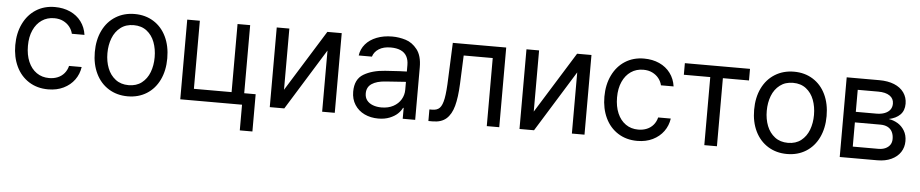

<svg xmlns="http://www.w3.org/2000/svg" viewBox="-41 -820 6101 1273"><g transform="rotate(5 3009.5 -183.0)"><path d="M42 -262.7Q42 -342.8 72.3 -405.3Q102.5 -467.8 156.7 -502.4Q210.9 -537.1 282.2 -537.1Q338.9 -537.1 384.3 -516.6Q429.7 -496.1 458 -458Q486.3 -419.9 493.2 -370.1H409.2Q403.3 -395.5 386.7 -416.5Q370.1 -437.5 344.2 -450.2Q318.4 -462.9 284.2 -462.9Q237.3 -462.9 201.7 -438.5Q166 -414.1 146 -369.6Q126 -325.2 126 -265.6Q126 -205.1 145.5 -159.7Q165 -114.3 200.7 -89.4Q236.3 -64.5 284.2 -64.5Q315.4 -64.5 341.3 -75.2Q367.2 -85.9 384.8 -106.9Q402.3 -127.9 409.2 -156.2H493.2Q486.3 -108.4 459 -70.8Q431.6 -33.2 386.7 -11.2Q341.8 10.7 284.2 10.7Q210.9 10.7 155.8 -24.4Q100.6 -59.6 71.3 -121.6Q42 -183.6 42 -262.7Z M571.3 -262.7Q571.3 -344.7 601.6 -406.7Q631.8 -468.8 687 -502.9Q742.2 -537.1 813.5 -537.1Q884.8 -537.1 939.5 -502.9Q994.1 -468.8 1023.9 -406.7Q1053.7 -344.7 1053.7 -262.7Q1053.7 -181.6 1023.9 -119.6Q994.1 -57.6 939.5 -23.4Q884.8 10.7 813.5 10.7Q742.2 10.7 687 -23.4Q631.8 -57.6 601.6 -119.6Q571.3 -181.6 571.3 -262.7ZM969.7 -262.7Q969.7 -317.4 952.6 -362.8Q935.5 -408.2 900.4 -435.5Q865.2 -462.9 813.5 -462.9Q761.7 -462.9 726.1 -435.5Q690.4 -408.2 672.9 -362.8Q655.3 -317.4 655.3 -262.7Q655.3 -208 672.9 -163.1Q690.4 -118.2 726.1 -90.8Q761.7 -63.5 813.5 -63.5Q865.2 -63.5 900.4 -90.8Q935.5 -118.2 952.6 -163.1Q969.7 -208 969.7 -262.7Z M1582 0H1163.1V-530.3H1247.1V-77.1H1498V-530.3H1582ZM1658.2 170.9H1574.2V-77.1H1658.2Z M2095.7 -530.3H2191.4V0H2107.4V-407.2L1855.5 0H1758.8V-530.3H1842.8V-123Z M2565.4 -240.2 2509.8 -236.3Q2450.2 -232.4 2417.5 -210.4Q2384.8 -188.5 2384.8 -146.5Q2384.8 -119.1 2398.9 -100.6Q2413.1 -82 2438.5 -72.3Q2463.9 -62.5 2496.1 -62.5Q2542 -62.5 2575.2 -80.6Q2608.4 -98.6 2626 -128.4Q2643.6 -158.2 2643.6 -192.4V-357.4Q2643.6 -391.6 2630.4 -415.5Q2617.2 -439.5 2590.3 -451.7Q2563.5 -463.9 2523.4 -463.9Q2475.6 -463.9 2444.8 -444.3Q2414.1 -424.8 2404.3 -392.6H2316.4Q2322.3 -435.5 2350.1 -468.3Q2377.9 -501 2423.8 -519Q2469.7 -537.1 2527.3 -537.1Q2573.2 -537.1 2617.2 -523.4Q2661.1 -509.8 2693.8 -468.3Q2726.6 -426.8 2726.6 -349.6V0H2643.6V-72.3H2639.6Q2629.9 -51.8 2609.9 -32.7Q2589.8 -13.7 2557.1 -0.5Q2524.4 12.7 2481.4 12.7Q2430.7 12.7 2389.6 -6.8Q2348.6 -26.4 2324.7 -63.5Q2300.8 -100.6 2300.8 -150.4Q2300.8 -233.4 2357.4 -267.1Q2414.1 -300.8 2500 -306.6Q2509.8 -307.6 2593.8 -312.5L2649.4 -314.5L2650.4 -246.1Q2641.6 -246.1 2565.4 -240.2Z M2814.5 -77.1H2833Q2866.2 -77.1 2883.3 -95.2Q2900.4 -113.3 2909.2 -159.2Q2918 -205.1 2920.9 -295.9L2930.7 -530.3H3286.1V0H3203.1V-453.1H3009.8L3002 -264.6Q2998 -172.9 2982.4 -115.7Q2966.8 -58.6 2933.6 -29.3Q2900.4 0 2842.8 0H2814.5Z M3757.8 -530.3H3853.5V0H3769.5V-407.2L3517.6 0H3420.9V-530.3H3504.9V-123Z M3962.9 -262.7Q3962.9 -342.8 3993.2 -405.3Q4023.4 -467.8 4077.6 -502.4Q4131.8 -537.1 4203.1 -537.1Q4259.8 -537.1 4305.2 -516.6Q4350.6 -496.1 4378.9 -458Q4407.2 -419.9 4414.1 -370.1H4330.1Q4324.2 -395.5 4307.6 -416.5Q4291 -437.5 4265.1 -450.2Q4239.3 -462.9 4205.1 -462.9Q4158.2 -462.9 4122.6 -438.5Q4086.9 -414.1 4066.9 -369.6Q4046.9 -325.2 4046.9 -265.6Q4046.9 -205.1 4066.4 -159.7Q4085.9 -114.3 4121.6 -89.4Q4157.2 -64.5 4205.1 -64.5Q4236.3 -64.5 4262.2 -75.2Q4288.1 -85.9 4305.7 -106.9Q4323.2 -127.9 4330.1 -156.2H4414.1Q4407.2 -108.4 4379.9 -70.8Q4352.5 -33.2 4307.6 -11.2Q4262.7 10.7 4205.1 10.7Q4131.8 10.7 4076.7 -24.4Q4021.5 -59.6 3992.2 -121.6Q3962.9 -183.6 3962.9 -262.7Z M4475.1 -530.3H4908.7V-453.1H4734.9V0H4650.9V-453.1H4475.1Z M4959.5 -262.7Q4959.5 -344.7 4989.7 -406.7Q5020 -468.8 5075.2 -502.9Q5130.4 -537.1 5201.7 -537.1Q5272.9 -537.1 5327.6 -502.9Q5382.3 -468.8 5412.1 -406.7Q5441.9 -344.7 5441.9 -262.7Q5441.9 -181.6 5412.1 -119.6Q5382.3 -57.6 5327.6 -23.4Q5272.9 10.7 5201.7 10.7Q5130.4 10.7 5075.2 -23.4Q5020 -57.6 4989.7 -119.6Q4959.5 -181.6 4959.5 -262.7ZM5357.9 -262.7Q5357.9 -317.4 5340.8 -362.8Q5323.7 -408.2 5288.6 -435.5Q5253.4 -462.9 5201.7 -462.9Q5149.9 -462.9 5114.3 -435.5Q5078.6 -408.2 5061 -362.8Q5043.5 -317.4 5043.5 -262.7Q5043.5 -208 5061 -163.1Q5078.6 -118.2 5114.3 -90.8Q5149.9 -63.5 5201.7 -63.5Q5253.4 -63.5 5288.6 -90.8Q5323.7 -118.2 5340.8 -163.1Q5357.9 -208 5357.9 -262.7Z M5552.2 -530.3H5769Q5826.7 -530.3 5868.7 -513.2Q5910.6 -496.1 5933.6 -463.9Q5956.5 -431.6 5956.5 -389.6Q5956.5 -343.8 5929.2 -316.4Q5901.9 -289.1 5854 -279.3Q5886.2 -274.4 5914.1 -257.8Q5941.9 -241.2 5959.5 -211.9Q5977.1 -182.6 5977.1 -142.6Q5977.1 -101.6 5956.1 -69.3Q5935.1 -37.1 5895.5 -18.6Q5856 0 5802.2 0H5552.2ZM5891.1 -149.4Q5891.1 -176.8 5880.9 -196.8Q5870.6 -216.8 5850.6 -227.1Q5830.6 -237.3 5802.2 -237.3H5632.3V-76.2H5802.2Q5829.6 -76.2 5849.6 -85.4Q5869.6 -94.7 5880.4 -110.8Q5891.1 -127 5891.1 -149.4ZM5872.6 -382.8Q5872.6 -417 5845.2 -435.5Q5817.9 -454.1 5769 -454.1H5632.3V-307.6H5769Q5801.3 -307.6 5824.7 -316.9Q5848.1 -326.2 5860.4 -342.8Q5872.6 -359.4 5872.6 -382.8Z"/></g></svg>

Font: WEMIX Pretendard Variable
Style: Regular
Weight: 400
Designer: Base glyphs from Inter by Rasmus Andersson; Hangeul glyphs from Noto Sans CJK(Source Han Sans) by Jang Soo-young and Kan
Foundry: Kil Hyung-jin
Version: Version 1.000;Glyphs 3.2 (3208)